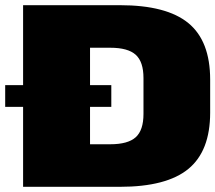

<svg xmlns="http://www.w3.org/2000/svg" viewBox="-39 -720 830 740"><path d="M50 -700H423Q603 -700 687 -631Q771 -562 771 -413V-286Q771 -138 687 -69Q603 0 423 0H50ZM253 -164H386Q454 -164 484 -191Q514 -218 514 -281V-419Q514 -482 484 -509Q454 -536 386 -536H253L308 -658V-40ZM390 -392V-308H-19V-392Z"/></svg>

Font: Pathway Extreme 28pt Black
Style: Regular
Weight: 900
Designer: Eduardo Rodriguez Tunni
Foundry: Eduardo Rodriguez Tunni
Version: Version 1.001;gftools[0.9.26]